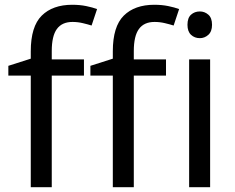

<svg xmlns="http://www.w3.org/2000/svg" viewBox="-20 -785 986 805"><path d="M332 -468H197V0H109V-468H15V-509L109 -539V-570Q109 -674 155 -719.5Q201 -765 283 -765Q315 -765 341.5 -759.5Q368 -754 387 -747L364 -678Q348 -683 327 -688Q306 -693 284 -693Q240 -693 218.5 -663.5Q197 -634 197 -571V-536H332ZM676 -468H541V0H453V-468H359V-509L453 -539V-570Q453 -674 499 -719.5Q545 -765 627 -765Q659 -765 685.5 -759.5Q712 -754 731 -747L708 -678Q692 -683 671 -688Q650 -693 628 -693Q584 -693 562.5 -663.5Q541 -634 541 -571V-536H676ZM818 -737Q838 -737 853.5 -723.5Q869 -710 869 -681Q869 -653 853.5 -639Q838 -625 818 -625Q796 -625 781 -639Q766 -653 766 -681Q766 -710 781 -723.5Q796 -737 818 -737ZM861 -536V0H773V-536Z"/></svg>

Font: Go Noto Kurrent-Regular
Style: Regular
Weight: 400
Designer: Monotype Design Team
Foundry: Monotype Imaging Inc.
Version: Version 2.012; ttfautohint (v1.8.4.7-5d5b)